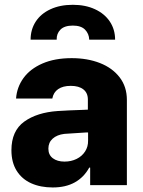

<svg xmlns="http://www.w3.org/2000/svg" viewBox="-20 -783 604 812"><path d="M224.6 -313.5Q268.6 -316.4 332 -318.4Q339.8 -319.3 351.6 -319.3V-362.3Q351.6 -390.1 332.5 -405Q313.5 -419.9 279.3 -419.9Q246.1 -419.9 226.1 -406.2Q206.1 -392.6 201.2 -366.2H47.9Q51.3 -414.1 79.3 -452.9Q107.4 -491.7 159.4 -514.4Q211.4 -537.1 283.2 -537.1Q349.6 -537.1 402.6 -516.4Q455.6 -495.6 486.1 -455.8Q516.6 -416 516.6 -360.4V0H361.3V-74.2H357.4Q335 -33.2 296.4 -11.7Q257.8 9.8 203.1 9.8Q151.4 9.8 112.1 -7.8Q72.8 -25.4 50.5 -60.8Q28.3 -96.2 28.3 -147.5Q28.3 -229.5 82.5 -268.6Q136.7 -307.6 224.6 -313.5ZM252.9 -99.6Q280.8 -99.6 303.7 -110.8Q326.7 -122.1 339.8 -142.3Q353 -162.6 352.5 -188.5V-222.7H342.8L252 -216.8Q220.7 -212.9 202.6 -196.5Q184.6 -180.2 184.6 -154.3Q184.6 -127.9 203.4 -113.8Q222.2 -99.6 252.9 -99.6ZM288.1 -762.7Q341.3 -762.7 381.8 -743.9Q422.4 -725.1 444.6 -691.7Q466.8 -658.2 466.8 -615.2H357.4Q356.4 -640.6 339.6 -657.7Q322.8 -674.8 288.1 -674.8Q252.4 -674.8 235.6 -657.7Q218.8 -640.6 219.7 -615.2H109.4Q109.4 -658.2 131.1 -691.7Q152.8 -725.1 193.4 -743.9Q233.9 -762.7 288.1 -762.7Z"/></svg>

Font: Pretendard JP ExtraBold
Style: Regular
Weight: 800
Designer: Base glyphs from Inter by Rasmus Andersson; Hangeul glyphs from Noto Sans CJK(Source Han Sans) by Jang Soo-young and Kan
Foundry: Kil Hyung-jin
Version: Version 1.309